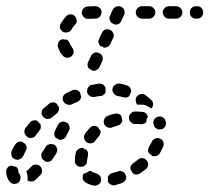

<svg xmlns="http://www.w3.org/2000/svg" viewBox="-32 -581 674 618"><path d="M260 -30Q258 -31 256 -31Q250 -26 243 -24Q240 -23 237 -22Q237 -22 237 -22Q237 -22 237 -22Q237 -22 237 -22Q233 -15 234 -7Q236 1 243 6Q254 13 268 16Q276 18 283 14Q291 10 293 2Q294 -2 293 -6Q293 -10 291 -13Q289 -17 285 -19Q282 -22 278 -23Q270 -25 265 -28Q263 -30 260 -30ZM322 -20Q325 -23 329 -24Q338 -26 347 -29Q351 -31 355 -31Q359 -30 362 -29Q366 -27 369 -24Q371 -21 373 -17Q376 -10 372 -2Q369 5 361 8Q350 12 339 15Q331 17 325 13Q318 10 315 3Q316 -2 315 -8Q315 -10 315 -11Q315 -12 316 -13Q316 -14 317 -15Q319 -18 322 -20ZM27 -30Q27 -34 25 -38Q23 -42 20 -44Q12 -45 6 -48Q2 -48 -2 -46Q-5 -45 -7 -42Q-10 -39 -11 -35Q-13 -31 -12 -27Q-12 -18 -9 -11Q-6 -2 -1 4Q2 7 6 9Q9 11 13 11Q17 11 21 10Q25 9 28 6Q31 3 32 0Q34 -4 34 -8Q35 -12 33 -15Q32 -19 30 -22Q29 -23 28 -24Q28 -26 27 -30ZM57 -6Q57 -3 56 -1Q59 1 61 2Q64 3 67 3Q71 4 75 2Q79 1 82 -2Q90 -9 98 -18Q104 -24 103 -32Q103 -41 97 -46Q94 -49 90 -50Q86 -52 82 -51Q78 -51 75 -50Q71 -48 69 -45Q61 -37 55 -31Q54 -31 54 -30Q53 -29 52 -28Q54 -26 55 -23Q57 -15 57 -6ZM412 -67Q415 -70 418 -71Q422 -72 426 -72Q430 -72 434 -70Q437 -68 440 -65Q445 -59 445 -51Q444 -42 438 -37Q429 -30 419 -23Q416 -21 412 -20Q408 -19 405 -19Q402 -20 399 -21Q396 -23 394 -25Q394 -25 394 -25Q392 -31 388 -36Q387 -42 389 -47Q392 -52 396 -55Q404 -61 412 -67ZM251 -90Q250 -95 246 -99Q240 -101 234 -105Q231 -105 228 -104Q224 -104 222 -102Q218 -100 216 -97Q213 -94 212 -90Q209 -77 209 -65Q208 -56 214 -50Q219 -44 228 -44Q232 -44 235 -45Q239 -46 242 -49Q245 -52 247 -55Q248 -59 248 -63Q249 -71 251 -80Q252 -85 251 -90ZM115 -108Q117 -112 120 -114Q124 -116 128 -117Q131 -118 135 -117Q139 -117 143 -115Q150 -110 152 -102Q153 -94 149 -87Q143 -78 137 -69Q135 -65 132 -63Q128 -61 124 -60Q122 -60 119 -60Q116 -60 114 -61Q113 -62 112 -63Q108 -66 104 -69Q101 -74 101 -80Q100 -86 104 -91Q109 -99 115 -108ZM54 -107Q53 -113 49 -118Q45 -120 42 -123Q40 -124 39 -125Q32 -126 26 -124Q20 -121 16 -115Q11 -105 6 -96Q3 -88 5 -80Q8 -72 15 -69Q19 -67 23 -67Q27 -66 30 -68Q34 -69 37 -72Q40 -74 42 -78Q47 -87 51 -96Q54 -101 54 -107ZM445 -101Q446 -105 448 -109Q453 -117 457 -125Q458 -128 461 -131Q464 -134 468 -135Q471 -137 475 -137Q479 -136 483 -135Q491 -131 494 -124Q496 -116 493 -108Q488 -98 482 -87Q478 -81 471 -79Q464 -77 457 -79Q457 -80 457 -80Q453 -85 447 -88Q447 -89 446 -91Q446 -92 445 -93Q444 -97 445 -101ZM290 -149Q292 -152 292 -156Q292 -157 292 -158Q291 -159 291 -160Q291 -161 291 -161Q286 -166 283 -172Q277 -176 270 -176Q262 -175 257 -169Q249 -161 242 -151Q237 -144 239 -136Q240 -128 247 -123Q250 -121 254 -120Q258 -119 262 -120Q266 -120 269 -122Q272 -125 275 -128Q280 -136 286 -142Q289 -145 290 -149ZM154 -178Q158 -186 166 -189Q174 -191 181 -187Q189 -184 191 -176Q194 -168 190 -161Q185 -151 180 -141Q178 -138 175 -135Q172 -133 168 -132Q166 -131 163 -131Q161 -131 158 -131Q156 -133 155 -134Q151 -136 148 -137Q143 -142 143 -148Q142 -154 145 -160Q150 -169 154 -178ZM99 -168Q100 -172 99 -176Q99 -178 99 -180Q98 -181 97 -183Q93 -186 90 -190Q89 -191 88 -192Q82 -195 75 -193Q68 -192 64 -186Q57 -178 50 -169Q48 -166 47 -162Q46 -158 47 -154Q47 -150 50 -147Q52 -143 55 -141Q61 -136 70 -137Q78 -138 83 -145Q89 -153 95 -161Q98 -164 99 -168ZM463 -194Q466 -201 473 -204Q476 -206 480 -206Q484 -207 488 -205Q492 -204 495 -202Q498 -199 499 -195Q501 -192 502 -188Q503 -184 502 -180Q501 -176 499 -173Q497 -170 493 -167Q490 -165 486 -165Q478 -163 472 -167Q465 -171 463 -179Q460 -186 463 -194ZM360 -204Q359 -207 357 -209Q355 -212 353 -213Q349 -215 345 -216Q341 -216 337 -215Q326 -213 315 -208Q311 -207 308 -204Q305 -201 304 -198Q302 -194 302 -190Q302 -186 303 -182Q306 -175 314 -171Q322 -168 329 -171Q338 -174 347 -177Q352 -178 356 -182Q360 -186 362 -192Q360 -197 360 -202Q360 -203 360 -204ZM431 -183Q427 -181 423 -181Q414 -182 403 -182Q394 -182 389 -188Q383 -194 383 -202Q383 -206 384 -210Q386 -213 389 -216Q392 -219 395 -221Q399 -222 403 -222Q415 -222 425 -221Q432 -221 437 -217Q442 -212 444 -206Q442 -203 441 -200Q439 -194 439 -188Q439 -188 438 -187Q438 -187 438 -187Q435 -184 431 -183ZM157 -225Q159 -230 158 -236Q154 -240 152 -245Q151 -246 151 -247Q149 -248 146 -250Q144 -251 141 -251Q137 -252 133 -251Q129 -250 126 -247Q117 -240 109 -233Q102 -227 102 -219Q101 -211 107 -205Q109 -202 113 -200Q117 -198 121 -198Q124 -198 128 -199Q132 -200 135 -203Q143 -209 150 -215Q155 -219 157 -225ZM441 -240Q448 -237 454 -232Q456 -233 457 -234Q461 -240 461 -247Q460 -255 454 -260Q446 -268 436 -275Q430 -280 422 -278Q413 -277 408 -270Q404 -265 405 -257Q405 -250 410 -244Q419 -244 426 -244Q434 -244 441 -240ZM226 -260Q229 -265 229 -271Q227 -276 226 -281Q226 -282 226 -283Q222 -289 215 -291Q209 -293 202 -291Q191 -286 181 -281Q174 -278 171 -270Q168 -262 172 -255Q176 -247 184 -245Q191 -242 199 -245Q208 -250 217 -253Q222 -256 226 -260ZM372 -267Q368 -267 364 -268Q355 -271 346 -272Q343 -273 339 -275Q336 -277 334 -281Q331 -284 330 -288Q330 -292 330 -296Q331 -299 333 -303Q335 -306 339 -308Q342 -311 346 -312Q350 -312 354 -312Q365 -310 377 -306Q380 -305 384 -302Q387 -299 388 -296Q390 -293 390 -290Q391 -287 390 -284Q386 -278 384 -272Q383 -271 382 -270Q381 -270 380 -269Q376 -267 372 -267ZM299 -274Q295 -272 291 -272Q281 -271 272 -269Q263 -268 257 -272Q250 -277 248 -285Q248 -289 249 -293Q249 -297 252 -300Q254 -303 257 -306Q261 -308 265 -308Q276 -310 287 -312Q291 -312 295 -311Q298 -310 302 -307Q304 -306 305 -303Q307 -301 308 -298Q307 -292 308 -285Q307 -284 307 -282Q306 -281 305 -279Q302 -276 299 -274ZM252 -382 261 -401Q264 -408 272 -411Q280 -414 287 -410Q295 -407 298 -399Q300 -391 297 -384L288 -365Q285 -359 279 -356Q273 -352 267 -353Q264 -355 262 -356Q259 -358 256 -359Q251 -363 250 -369Q249 -376 252 -382ZM192 -442Q191 -446 188 -449Q186 -452 182 -454Q178 -453 174 -454Q172 -454 170 -455Q169 -455 168 -455Q168 -454 167 -454Q163 -453 160 -450Q157 -447 156 -444Q154 -440 154 -436Q153 -432 155 -429Q158 -420 162 -412Q166 -406 170 -402Q175 -396 184 -395Q192 -395 198 -400Q201 -403 203 -406Q205 -410 205 -414Q205 -418 204 -421Q203 -425 200 -428Q199 -430 197 -433Q194 -437 192 -442ZM287 -456 290 -463 296 -475Q300 -483 307 -486Q315 -488 323 -485Q330 -481 333 -473Q336 -466 332 -458L326 -446L323 -439Q321 -435 318 -433Q315 -430 312 -429Q309 -428 307 -428Q305 -427 302 -428Q300 -429 297 -431Q294 -432 291 -433Q287 -437 285 -444Q284 -450 287 -456ZM214 -508Q215 -511 215 -515Q215 -516 215 -517Q215 -518 214 -519Q214 -520 214 -521Q212 -524 211 -526Q211 -527 210 -528Q209 -529 209 -529Q203 -535 194 -535Q186 -534 180 -528Q172 -519 164 -506Q162 -503 161 -499Q161 -495 161 -491Q162 -487 165 -484Q167 -481 170 -479Q178 -475 186 -477Q194 -479 198 -486Q203 -495 209 -501Q212 -504 214 -508ZM322 -530 331 -550Q335 -557 343 -560Q351 -563 358 -559Q365 -556 368 -548Q371 -540 367 -532L358 -513Q356 -507 350 -504Q344 -501 338 -502Q335 -504 332 -505Q330 -506 327 -507Q322 -512 321 -518Q319 -525 322 -530ZM283 -523Q286 -524 289 -527Q292 -530 293 -534Q295 -537 295 -541Q295 -550 289 -555Q283 -561 275 -561Q260 -561 249 -560Q241 -559 236 -553Q231 -546 231 -538Q232 -534 234 -531Q236 -527 239 -525Q242 -522 246 -521Q249 -520 253 -520Q262 -521 275 -521Q279 -521 283 -523ZM462 -527Q468 -533 468 -541Q468 -549 462 -555Q457 -561 448 -561H425Q417 -561 411 -555Q405 -549 405 -541Q405 -533 411 -527Q417 -521 425 -521H448Q457 -521 462 -527ZM549 -527Q555 -533 555 -541Q555 -549 549 -555Q543 -561 535 -561H512Q503 -561 498 -555Q492 -549 492 -541Q492 -533 498 -527Q503 -521 512 -521H535Q543 -521 549 -527ZM617 -527Q622 -533 622 -541Q622 -549 617 -555Q611 -561 602 -561H599Q590 -561 584 -555Q579 -549 579 -541Q579 -533 584 -527Q590 -521 599 -521H602Q611 -521 617 -527Z"/></svg>

Font: FRB American Cursive Dashed
Style: Bold Italic
Weight: 700
Italic angle: -25°
Version: Version 2.0;Modular Font Editor K font №1